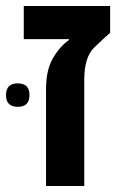

<svg xmlns="http://www.w3.org/2000/svg" viewBox="-57 -618 408 638"><path d="M96 0H223V-353Q223 -428 256 -460Q289 -492 309 -509V-598H22V-488H172V-485Q140 -462 118 -423Q96 -384 96 -323ZM-37 -302Q-37 -263 2 -263Q41 -263 41 -302Q41 -341 2 -341Q-37 -341 -37 -302Z"/></svg>

Font: Noto Sans Hebrew Semi
Style: Regular
Weight: 600
Designer: Monotype Design Team
Foundry: Monotype Imaging Inc.
Version: Version 1.902